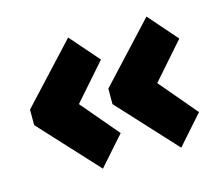

<svg xmlns="http://www.w3.org/2000/svg" viewBox="-74 -573 761 653"><g transform="rotate(-15 307.0 -246.5)"><path d="M489 -15.8 301.4 -219.4V-274L490.1 -477.2L578.6 -376L466.9 -249L578.6 -117.1ZM213.2 -15.8 25.6 -219.4V-274L214.3 -477.2L302.8 -376L191.1 -249L302.8 -117.1Z"/></g></svg>

Font: TitilliumWeb ExtraLight
Style: Regular
Weight: 400
Designer: Mohamed Gaber, Accademia di Belle Arti di Urbino and others
Foundry: Kief Type Foundry, Accademia di Belle Arti di Urbino and others
Version: Version 3.000; ttfautohint (v1.8.2)